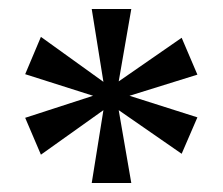

<svg xmlns="http://www.w3.org/2000/svg" viewBox="-20 -780 497 427"><path d="M184 -373H272L244 -535L384 -438L419 -519L268 -567L419 -614L384 -696L244 -599L272 -760H184L210 -598L71 -698L36 -615L187 -567L36 -518L71 -436L210 -535Z"/></svg>

Font: Noto Serif Myanmar SemiCondensed Medium
Style: Regular
Weight: 500
Width: 4
Designer: Ben Mitchell and the Monotype Design Team
Foundry: Monotype Imaging Inc.
Version: Version 2.106